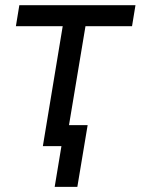

<svg xmlns="http://www.w3.org/2000/svg" viewBox="-20 -561 540 737"><path d="M144.5 0 220.7 -460.4H41L54.2 -541H500L486.8 -460.4H308.1L231.4 0ZM189.9 156.2 215.8 0H179.2L192.4 -80.6H316.4L276.9 156.2Z"/></svg>

Font: Inter 17pt
Style: Italic
Weight: 400
Italic angle: -9.3988°
Version: Version 4.001;git-66647c0bb